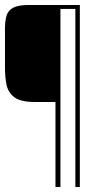

<svg xmlns="http://www.w3.org/2000/svg" viewBox="-20 -640 394 772"><path d="M203 112V-230H119Q62 -230 37 -249.5Q12 -269 6 -300.5Q0 -332 0 -368V-524Q0 -556 6.5 -577.5Q13 -599 34 -609.5Q55 -620 97 -620H223V112ZM283 -620H301V112H283ZM127 -604V-620H294V-604Z"/></svg>

Font: Smooch Sans Thin
Style: Regular
Weight: 100
Designer: Robert E. Leuschke
Foundry: Robert E. Leuschke
Version: Version 1.010